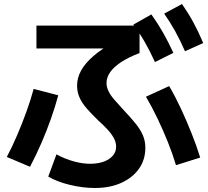

<svg xmlns="http://www.w3.org/2000/svg" viewBox="-20 -872 1040 959"><path d="M453 67Q394 67 329.5 51.5Q265 36 221 10L262 -101Q304 -78 350 -65.5Q396 -53 436 -54Q473 -55 500.5 -65.5Q528 -76 544 -95Q560 -114 560 -139Q560 -161 549 -181.5Q538 -202 518 -224Q498 -246 471 -270Q437 -303 413 -330.5Q389 -358 377 -385.5Q365 -413 365 -444Q365 -484 385.5 -520.5Q406 -557 447 -592.5Q488 -628 551 -662L571 -630H162V-744H677V-607Q624 -587 587 -563Q550 -539 531 -512.5Q512 -486 512 -457Q512 -437 522 -416.5Q532 -396 551.5 -373.5Q571 -351 597 -323Q633 -285 657.5 -254.5Q682 -224 694 -195.5Q706 -167 706 -134Q706 -74 674 -29Q642 16 585.5 41.5Q529 67 453 67ZM14 -88Q41 -139 66 -197.5Q91 -256 112.5 -315.5Q134 -375 148 -428L271 -396Q256 -340 234.5 -279Q213 -218 186.5 -157Q160 -96 130 -39ZM859 -47Q842 -104 818 -163.5Q794 -223 766.5 -280.5Q739 -338 709 -389L825 -442Q855 -391 883 -331Q911 -271 936 -208.5Q961 -146 980 -85ZM754 -562Q729 -617 703.5 -661.5Q678 -706 646 -749L736 -800Q769 -754 795 -708Q821 -662 846 -608ZM904 -616Q880 -671 855 -716Q830 -761 800 -804L889 -852Q921 -806 946.5 -759Q972 -712 995 -657Z"/></svg>

Font: M PLUS 1 Code
Style: Regular
Weight: 400
Designer: Coji Morishita
Foundry: UNDERFOREST DESIGN
Version: Version 1.005